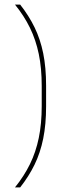

<svg xmlns="http://www.w3.org/2000/svg" viewBox="-20 -695 308 833"><path d="M161 -322V-235Q161 -158 148.2 -96.5Q135.5 -35 110 17Q84.5 69 45 118H67.5Q105 70.5 130 19.2Q155 -32 167.5 -93.8Q180 -155.5 180 -233.5V-323.5Q180 -402 167.5 -463.5Q155 -525 130 -576.2Q105 -627.5 67.5 -675H45Q84.5 -626.5 110 -574.2Q135.5 -522 148.2 -460.8Q161 -399.5 161 -322Z"/></svg>

Font: Anek Kannada Medium Thin
Style: Regular
Weight: 250
Version: Version 1.003